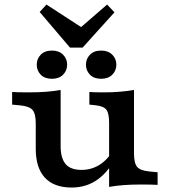

<svg xmlns="http://www.w3.org/2000/svg" viewBox="-20 -829 761 861"><path d="M251.9 -416.4V-208.2H140.3V-274.7Q140.3 -319.1 126.1 -335.7Q111.9 -352.4 71 -356.4L34.4 -359.9V-416.4Q49.6 -415.6 66.3 -415.2Q83 -414.8 109.7 -414.8Q152.3 -414.8 188.1 -417.6Q223.9 -420.4 251.9 -425.6ZM251.9 -208.2V-173.6Q251.9 -120 274.1 -93.5Q296.4 -67.1 345.4 -67.1Q393.5 -67.1 431.8 -93.5Q470 -119.9 498.3 -172.7L507.1 -137Q471 -63.3 420 -25.6Q369 12 301.5 12Q222 12 181.1 -32.3Q140.3 -76.6 140.3 -162.1V-208.2ZM469.3 0V-208.2H580.9V-141.7Q580.9 -97.3 595 -80.6Q609.2 -64 650.1 -60L686.8 -56.5V0Q672 -0.8 655.5 -1.2Q638.9 -1.6 611.5 -1.6Q568.9 -1.6 533 1.2Q497.2 4 469.3 9.2ZM580.9 -416.4V-208.2H469.3V-277.3Q469.3 -320.6 457.2 -336.7Q445.2 -352.8 409.5 -356.8L380.7 -359.9V-416.4Q395.1 -415.6 409.4 -415.2Q423.6 -414.8 447.6 -414.8Q485.2 -414.8 519.4 -417.8Q553.7 -420.8 580.9 -425.6ZM433.7 -475.7Q401.3 -475.7 383.4 -494Q365.5 -512.3 365.5 -539.1Q365.5 -565.1 383.4 -583.7Q401.3 -602.2 433.7 -602.2Q465.2 -602.2 483.5 -583.7Q501.8 -565.1 501.8 -539.1Q501.8 -512.3 483.5 -494Q465.2 -475.7 433.7 -475.7ZM213 -475.7Q180.6 -475.7 162.7 -494Q144.8 -512.3 144.8 -539.1Q144.8 -565.1 162.7 -583.7Q180.6 -602.2 213 -602.2Q244.5 -602.2 262.8 -583.7Q281.1 -565.1 281.1 -539.1Q281.1 -512.3 262.8 -494Q244.5 -475.7 213 -475.7ZM460.4 -808.6 493.3 -773.7 350.4 -615.5H293.9L157.9 -775.2L188.2 -808.6L373.5 -688.3L308.7 -677.3Z"/></svg>

Font: Playfair 5pt SemiExpanded Light
Style: Regular
Weight: 300
Width: 6
Designer: Claus Eggers Sørensen
Foundry: Claus Eggers Sørensen
Version: Version 2.203